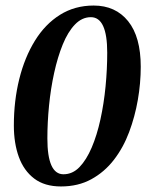

<svg xmlns="http://www.w3.org/2000/svg" viewBox="-20 -662 535 693"><path d="M200 11Q141 11 103.5 -17.5Q66 -46 48 -95.5Q30 -145 30 -209Q30 -298 49.5 -376.5Q69 -455 106 -515Q143 -575 196.5 -608.5Q250 -642 318 -642Q397 -642 442.5 -585.5Q488 -529 488 -421Q488 -362 477.5 -301.5Q467 -241 446 -185Q425 -129 391 -85Q357 -41 309.5 -15Q262 11 200 11ZM209 -33Q242 -33 267 -59Q292 -85 311 -129.5Q330 -174 342.5 -231Q355 -288 361 -350Q367 -412 367 -472Q367 -600 308 -600Q276 -600 250.5 -573.5Q225 -547 206.5 -501.5Q188 -456 175.5 -399Q163 -342 157 -281Q151 -220 151 -162Q151 -33 209 -33Z"/></svg>

Font: STIX Two Text SemiBold
Style: Italic
Weight: 600
Italic angle: -12°
Designer: Ross Mills, John Hudson & Paul Hanslow, Tiro Typeworks Ltd; with prior portions MicroPress Inc. and Coen Hoffman, Elsevi
Foundry: Tiro Typeworks Ltd
Version: Version 2.13 b171